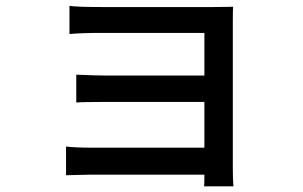

<svg xmlns="http://www.w3.org/2000/svg" viewBox="-20 -576 1040 660"><path d="M782.2 64.5H681.6Q682.6 55.7 682.6 24.4H291Q274.4 24.4 244.1 25.4Q213.9 26.4 207 26.4V-72.3Q240.2 -68.4 291 -68.4H682.6V-225.6H340.8Q264.6 -225.6 242.2 -223.6V-319.3Q312.5 -316.4 339.8 -316.4H682.6V-462.9H330.1Q257.8 -462.9 218.8 -459V-555.7Q249 -551.8 330.1 -551.8H712.9Q725.6 -551.8 750.5 -552.2Q775.4 -552.7 781.2 -552.7Q780.3 -541 780.3 -495.1V3.9Q780.3 33.2 782.2 64.5Z"/></svg>

Font: GenEi Gothic M SemiBold
Style: Regular
Weight: 500
Designer: o_tamon (Modified); [Source Han Sans]
Ryoko NISHIZUKA  (kana & ideographs); Paul D. Hunt (Latin, Greek & Cyrillic); Wenl
Version: Version 1.1a;Original Version 1.004